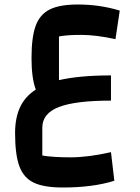

<svg xmlns="http://www.w3.org/2000/svg" viewBox="-20 -501 620 853"><path d="M242 -339V-145Q334 -166 473 -166V-54Q315 -54 241.5 -25.5Q168 3 168 66V190Q216 198 293 198Q372 198 473 175L488 302Q393 332 259 332Q175 332 130 310.5Q85 289 66 237.5Q47 186 47 90Q47 22 69.5 -25.5Q92 -73 139 -103Q120 -154 120 -243Q120 -336 138.5 -386.5Q157 -437 201 -459Q245 -481 326 -481Q423 -481 512 -454L493 -327Q407 -346 340 -346Q277 -346 242 -339Z"/></svg>

Font: Changa SemiBold
Style: Regular
Weight: 600
Designer: Eduardo Rodriguez Tunni
Foundry: Eduardo Rodriguez Tunni
Version: Version 2.002; ttfautohint (v1.5) -l 8 -r 50 -G 150 -x 14 -H